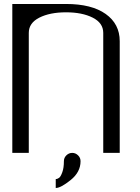

<svg xmlns="http://www.w3.org/2000/svg" viewBox="-20 -770 706 967"><path d="M385.7 42Q385.7 96.7 335.9 136.7Q286.1 176.8 260.7 176.8V131.8Q269.5 131.8 277.8 125.5Q286.1 119.1 293.9 97.2Q301.8 75.2 301.8 42Q301.8 24.4 314.5 12.2Q327.1 0 343.8 0Q360.4 0 373 12.2Q385.7 24.4 385.7 42ZM583 0H500V-604.5Q500 -654.3 446.8 -681.2Q393.6 -708 312.5 -708Q231.4 -708 178.2 -681.2Q125 -654.3 125 -604.5V0H42V-750H312.5Q441.4 -750 512.2 -699.7Q583 -649.4 583 -562.5Z"/></svg>

Font: okolaks
Style: Regular
Weight: 500
Version: Version 000.6.0